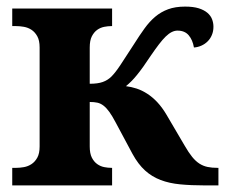

<svg xmlns="http://www.w3.org/2000/svg" viewBox="-20 -562 682 582"><path d="M17.1 -53.2H28.8Q40 -53.2 52.5 -55.4Q64.9 -57.6 75.4 -64.5Q85.9 -71.3 93 -84Q100.1 -96.7 100.1 -118.2V-418Q100.1 -439.5 93 -452.1Q85.9 -464.8 75.4 -471.7Q64.9 -478.5 52.5 -480.7Q40 -482.9 28.8 -482.9H17.1V-536.1H319.8V-482.9H317.9Q307.6 -482.9 296.1 -480.7Q284.7 -478.5 274.9 -471.7Q265.1 -464.8 258.5 -452.1Q252 -439.5 252 -418V-308.1Q276.4 -308.1 291.5 -313.5Q306.6 -318.8 317.9 -330.1Q330.1 -342.3 345.7 -366Q361.3 -389.6 386.2 -428.2Q402.8 -454.6 418 -475.6Q433.1 -496.6 450.4 -511.2Q467.8 -525.9 489.5 -533.9Q511.2 -542 541 -542Q565.9 -542 582.3 -536.9Q598.6 -531.7 608.6 -523.2Q618.7 -514.6 622.8 -503.7Q627 -492.7 627 -481Q627 -467.3 622.3 -456.1Q617.7 -444.8 609.6 -436.8Q601.6 -428.7 590.8 -423.8Q580.1 -418.9 567.9 -418Q564 -440.9 552 -455.1Q540 -469.2 518.1 -469.2Q509.3 -469.2 500.5 -464.8Q491.7 -460.4 482.2 -451.2Q472.7 -441.9 461.7 -427.5Q450.7 -413.1 437 -393.1Q424.3 -374 414.1 -359.6Q403.8 -345.2 395 -334.5Q386.2 -323.7 378.2 -315.7Q370.1 -307.6 361.8 -300.8Q377.9 -298.8 394.3 -293.5Q410.6 -288.1 426.5 -277.8Q442.4 -267.6 457 -252Q471.7 -236.3 484.9 -213.9L540 -120.1Q551.8 -99.6 562.5 -86.4Q573.2 -73.2 584.7 -65.9Q596.2 -58.6 609.4 -55.9Q622.6 -53.2 639.2 -53.2H642.1V0H600.1Q559.1 0 526.1 -3.2Q493.2 -6.3 466.8 -16.4Q440.4 -26.4 419.7 -45.2Q398.9 -64 381.8 -95.2L331.1 -189.9Q320.3 -210.4 311.5 -222.7Q302.7 -234.9 293.9 -241.7Q285.2 -248.5 275.4 -250.7Q265.6 -252.9 252 -252.9V-118.2Q252 -96.7 258.5 -84Q265.1 -71.3 274.9 -64.5Q284.7 -57.6 296.1 -55.4Q307.6 -53.2 317.9 -53.2H319.8V0H17.1Z"/></svg>

Font: Droids
Style: b
Weight: 700
Foundry: Ascender Corporation
Version: Version 1.00 build 113